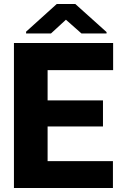

<svg xmlns="http://www.w3.org/2000/svg" viewBox="-20 -944 598 964"><path d="M389 -776 311 -845 236 -776H111V-785L265 -924H358L515 -783V-776ZM50 -728H548V-592H219V-440H497V-309H219V-135H547V0H50Z"/></svg>

Font: Freesentation 9 Black
Style: Regular
Weight: 900
Designer: glyphs from Roboto by Christian Robertson / Hangul glyphs from Noto Sans CJK(Source Han Sans) by Jang Soo-young and Kang
Foundry: PT&
Version: Version 2.001